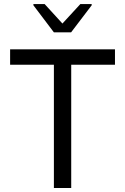

<svg xmlns="http://www.w3.org/2000/svg" viewBox="-20 -933 621 953"><path d="M247.5 0V-611.6H30.2V-688H550.7V-611.6H333.5V0ZM247.4 -772.6 145.8 -906.8V-912.8H201.6L289.9 -816.2L378.8 -912.8H435.1V-906.8L333 -772.6Z"/></svg>

Font: Saira Thin
Style: Regular
Weight: 100
Designer: Hector Gatti with collaboration of the Omnibus-Type team
Foundry: Omnibus-Type
Version: Version 1.101